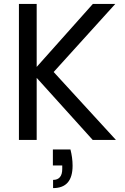

<svg xmlns="http://www.w3.org/2000/svg" viewBox="-20 -717 639 984"><path d="M255 -348C255 -348 571 -697 571 -697C571 -697 456 -697 456 -697C456 -697 168 -374 168 -374C168 -374 168 -697 168 -697C168 -697 77 -697 77 -697C77 -697 77 0 77 0C77 0 168 0 168 0C168 0 168 -318 168 -318C168 -318 455 0 455 0C455 0 574 0 574 0C574 0 255 -348 255 -348ZM251 49C251 49 251 131 251 131C251 131 299 131 299 131C299 131 299 149 299 149C299 149 299 149 299 149C299 186 283 205 252 205C252 205 252 247 252 247C252 247 252 247 252 247C319 247 352 209 352 132C352 132 352 132 352 132C352 104 348 76 341 49C341 49 251 49 251 49Z"/></svg>

Font: Girnar Poppins
Style: Regular
Weight: 500
Designer: Ninad Kale (Devanagari), Jonny Pinhorn (Latin)
Foundry: Indian Type Foundry
Version: ""